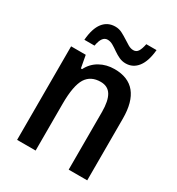

<svg xmlns="http://www.w3.org/2000/svg" viewBox="-176 -849 886 960"><g transform="rotate(30 267.5 -368.5)"><path d="M66.9 0V-540H151.4L164.6 -468.8H171.4Q191.4 -508.3 228.8 -529.3Q266.1 -550.3 313 -550.3Q392.1 -550.3 431.9 -501.5Q471.7 -452.6 471.7 -356.4V0H364.7V-333Q364.7 -396.5 345.5 -428.5Q326.2 -460.4 284.7 -460.4Q228 -460.4 201.2 -418.5Q173.8 -374.5 173.8 -270.5V0ZM107.9 -601.6Q113.3 -668.9 139.6 -702.6Q166 -736.3 210 -736.3Q231 -736.3 249 -727.1Q267.1 -717.8 283.7 -707Q300.3 -695.8 315.4 -687.3Q330.6 -678.7 345.2 -678.7Q362.8 -678.7 372.1 -693.4Q381.3 -708 387.2 -737.3H446.3Q440.4 -670.9 413.8 -636.5Q387.2 -602.1 344.7 -602.1Q325.2 -602.1 307.6 -610.1Q290 -618.2 272.5 -630.4Q256.3 -642.1 240.7 -651.1Q225.1 -660.2 209 -660.2Q192.9 -660.2 182.4 -646.2Q171.9 -632.3 166.5 -601.6Z"/></g></svg>

Font: Open Sans
Style: Regular
Weight: 600
Width: 3
Foundry: Ascender Corporation
Version: Version 1.000